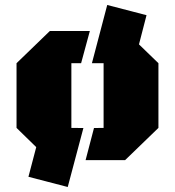

<svg xmlns="http://www.w3.org/2000/svg" viewBox="-20 -643 703 771"><path d="M323.7 0 357.4 -128.9 396 -129.4V-389.2H349.1L410.6 -623L568.4 -582L538.1 -464.8L616.2 -389.2V-129.4L482.4 0ZM252 107.9 94.2 66.9 125.5 -52.2 46.4 -129.4V-389.2L180.2 -518.6H340.8L305.7 -389.2H266.6V-129.4L314.9 -128.9Z"/></svg>

Font: Black Ops One
Style: Regular
Weight: 400
Designer: James Grieshaber, Eben Sorkin
Foundry: Sorkin Type Co.
Version: Version 1.004; ttfautohint (v1.8.4.7-5d5b)